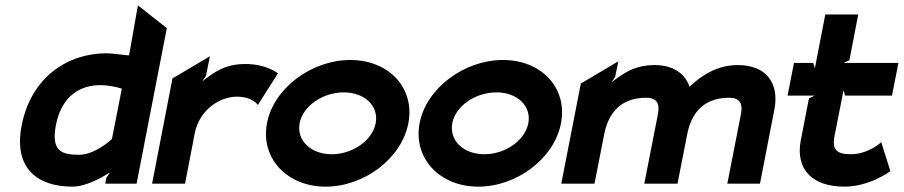

<svg xmlns="http://www.w3.org/2000/svg" viewBox="-20 -686 3375 717"><path d="M61 -218C29 -55 123 11 250 11C300 11 357 -21 391 -42L377 -22L373 0H490L603 -581L495 -666L462 -479C434 -481 402 -487 377 -487C236 -487 97 -401 61 -218ZM189 -220C211 -331 283 -368 354 -368C385 -368 416 -361 435 -355L398 -167C380 -150 326 -108 276 -108C210 -108 170 -121 189 -220Z M1018 -412C1018 -412 976 -447 896 -447C818 -447 777 -414 735 -382L749 -402L764 -476L624 -393L548 0H671L707 -187C725 -280 805 -325 864 -325C924 -325 943 -294 943 -294Z M977 -226C952 -95 1052 11 1196 11C1341 11 1480 -95 1505 -226C1530 -357 1433 -462 1288 -462C1144 -462 1002 -357 977 -226ZM1099 -226C1111 -290 1185 -341 1264 -341C1342 -341 1395 -290 1383 -226C1371 -162 1297 -110 1219 -110C1140 -110 1087 -162 1099 -226Z M1547 -226C1522 -95 1622 11 1766 11C1911 11 2050 -95 2075 -226C2100 -357 2003 -462 1858 -462C1714 -462 1572 -357 1547 -226ZM1669 -226C1681 -290 1755 -341 1834 -341C1912 -341 1965 -290 1953 -226C1941 -162 1867 -110 1789 -110C1710 -110 1657 -162 1669 -226Z M2076 0H2200L2236 -183C2248 -246 2284 -321 2393 -321C2431 -321 2445 -301 2437 -260L2386 0H2510L2546 -183C2558 -247 2594 -321 2703 -321C2741 -321 2755 -301 2747 -260L2696 0H2818L2872 -278C2890 -372 2845 -443 2735 -443C2661 -443 2602 -407 2555 -362C2538 -412 2493 -443 2425 -443C2347 -443 2305 -410 2263 -378L2277 -398L2289 -457L2149 -374Z M2921 -329H3023L3001 -319L2970 -160C2951 -54 3012 11 3134 11C3228 11 3305 -47 3305 -47L3271 -155C3271 -155 3223 -110 3157 -110C3103 -110 3087 -129 3096 -176L3130 -349L3136 -329H3311L3335 -451H3130L3152 -461L3185 -632H3062L3023 -431L3017 -451H2945Z"/></svg>

Font: Charger EcoBlack
Style: Obl
Weight: 1000
Designer: Jasper
Foundry: Cannot Into Space Fonts
Version: Version 1.1